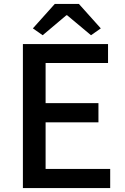

<svg xmlns="http://www.w3.org/2000/svg" viewBox="-20 -961 640 981"><path d="M97 0H543V-98H213V-336H483V-434H213V-639H532V-736H97ZM148 -816 198 -781 319 -883H323L445 -781L495 -816L383 -941H260Z"/></svg>

Font: Noto Sans Japanese Medium
Style: Regular
Weight: 500
Designer: Ryoko NISHIZUKA (kana & ideographs); Paul D. Hunt (Latin, Greek & Cyrillic); Wenlong ZHANG (bopomofo); Sandoll Communica
Foundry: Adobe Systems Incorporated
Version: Version 1.000;PS 1;hotconv 1.0.78;makeotf.lib2.5.61930